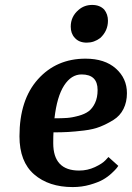

<svg xmlns="http://www.w3.org/2000/svg" viewBox="-20 -748 535 779"><path d="M420 -111 460 -75Q458 -72 453.5 -66Q449 -60 433 -45Q417 -30 397.5 -19Q378 -8 345 1.5Q312 11 275 11Q178 11 118.5 -40.5Q59 -92 59 -195Q59 -343 134 -426.5Q209 -510 327 -510Q405 -510 450 -470Q495 -430 495 -370Q495 -334 481 -306Q467 -278 440.5 -261.5Q414 -245 386.5 -234Q359 -223 321 -218.5Q283 -214 256.5 -212.5Q230 -211 197 -211Q196 -197 196 -167Q196 -56 301 -56Q335 -56 365 -70Q395 -84 408 -98ZM311 -446Q269 -446 240 -401Q211 -356 201 -268Q231 -268 252 -269.5Q273 -271 298.5 -278Q324 -285 339.5 -296.5Q355 -308 365.5 -330Q376 -352 376 -383Q376 -446 311 -446ZM299 -708Q322 -728 354 -728Q385 -728 403 -709Q418 -690 418 -664Q418 -623 387 -594Q362 -575 332 -575Q300 -575 283 -595Q267 -612 267 -640Q267 -681 299 -708Z"/></svg>

Font: Arsenal
Style: Bold Italic
Weight: 700
Italic angle: -9°
Designer: Andrij Shevchenko
Foundry: Stairsfor.com
Version: Version 1.000